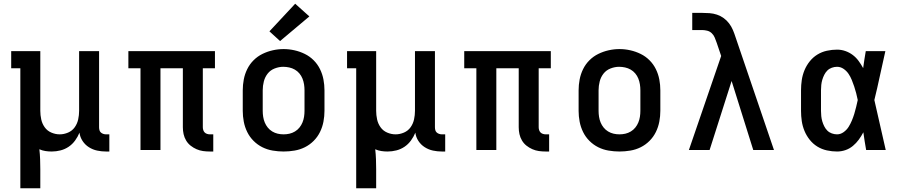

<svg xmlns="http://www.w3.org/2000/svg" viewBox="-20 -804 4840 1029"><path d="M89 205V-438H40V-530H196V-210Q196 -187 201 -164Q206 -141 219.5 -122Q233 -103 255 -93.5Q277 -84 300 -84Q323 -84 345 -93.5Q367 -103 380.5 -122Q394 -141 399 -164Q404 -187 404 -210V-530H511V-122Q511 -114 513 -106.5Q515 -99 520.5 -94Q526 -89 533.5 -86.5Q541 -84 548 -84H566V8H548Q524 8 500.5 3Q477 -2 456.5 -15Q436 -28 422.5 -48.5Q409 -69 406 -93Q397 -71 382.5 -51Q368 -31 348 -17.5Q328 -4 304.5 2Q281 8 257 8Q240 8 223.5 5.5Q207 3 191 -4Q194 23 195 49.5Q196 76 196 102V205Z M1105 8Q1086 8 1068 5.5Q1050 3 1033 -4.5Q1016 -12 1001.5 -23.5Q987 -35 977.5 -51Q968 -67 964 -85Q960 -103 960 -122V-438H840V0H733V-438H668V-530H1132V-438H1067V-122Q1067 -114 1069.5 -106.5Q1072 -99 1077 -94Q1082 -89 1089.5 -86.5Q1097 -84 1105 -84H1123V8Z M1500 8Q1471 8 1441.5 3Q1412 -2 1386 -15Q1360 -28 1339 -49Q1318 -70 1305 -96.5Q1292 -123 1286.5 -152Q1281 -181 1281 -210V-320Q1281 -349 1286.5 -378Q1292 -407 1305 -433.5Q1318 -460 1339 -481Q1360 -502 1386.5 -515Q1413 -528 1442 -534.5Q1471 -541 1500 -541Q1529 -541 1558 -534.5Q1587 -528 1613.5 -515Q1640 -502 1661 -481Q1682 -460 1695 -433.5Q1708 -407 1713.5 -378Q1719 -349 1719 -320V-210Q1719 -181 1713.5 -152Q1708 -123 1695 -96.5Q1682 -70 1661 -49Q1640 -28 1614 -15Q1588 -2 1558.5 3Q1529 8 1500 8ZM1500 -84Q1516 -84 1531.5 -87.5Q1547 -91 1561 -99.5Q1575 -108 1585 -120.5Q1595 -133 1601 -147.5Q1607 -162 1609.5 -178Q1612 -194 1612 -210V-320Q1612 -336 1609.5 -352Q1607 -368 1601 -383Q1595 -398 1584.5 -410.5Q1574 -423 1560 -431Q1546 -439 1530 -442.5Q1514 -446 1498 -446Q1475 -446 1452 -437Q1429 -428 1414.5 -409.5Q1400 -391 1394 -367.5Q1388 -344 1388 -320V-210Q1388 -194 1390.5 -178Q1393 -162 1399 -147.5Q1405 -133 1415 -120.5Q1425 -108 1439 -99.5Q1453 -91 1468.5 -87.5Q1484 -84 1500 -84ZM1481 -584 1424 -636 1562 -784 1638 -716Z M1889 205V-438H1840V-530H1996V-210Q1996 -187 2001 -164Q2006 -141 2019.5 -122Q2033 -103 2055 -93.5Q2077 -84 2100 -84Q2123 -84 2145 -93.5Q2167 -103 2180.5 -122Q2194 -141 2199 -164Q2204 -187 2204 -210V-530H2311V-122Q2311 -114 2313 -106.5Q2315 -99 2320.5 -94Q2326 -89 2333.5 -86.5Q2341 -84 2348 -84H2366V8H2348Q2324 8 2300.5 3Q2277 -2 2256.5 -15Q2236 -28 2222.5 -48.5Q2209 -69 2206 -93Q2197 -71 2182.5 -51Q2168 -31 2148 -17.5Q2128 -4 2104.5 2Q2081 8 2057 8Q2040 8 2023.5 5.5Q2007 3 1991 -4Q1994 23 1995 49.5Q1996 76 1996 102V205Z M2905 8Q2886 8 2868 5.5Q2850 3 2833 -4.5Q2816 -12 2801.5 -23.5Q2787 -35 2777.5 -51Q2768 -67 2764 -85Q2760 -103 2760 -122V-438H2640V0H2533V-438H2468V-530H2932V-438H2867V-122Q2867 -114 2869.5 -106.5Q2872 -99 2877 -94Q2882 -89 2889.5 -86.5Q2897 -84 2905 -84H2923V8Z M3300 8Q3271 8 3241.5 3Q3212 -2 3186 -15Q3160 -28 3139 -49Q3118 -70 3105 -96.5Q3092 -123 3086.5 -152Q3081 -181 3081 -210V-320Q3081 -349 3086.5 -378Q3092 -407 3105 -433.5Q3118 -460 3139 -481Q3160 -502 3186.5 -515Q3213 -528 3242 -534.5Q3271 -541 3300 -541Q3329 -541 3358 -534.5Q3387 -528 3413.5 -515Q3440 -502 3461 -481Q3482 -460 3495 -433.5Q3508 -407 3513.5 -378Q3519 -349 3519 -320V-210Q3519 -181 3513.5 -152Q3508 -123 3495 -96.5Q3482 -70 3461 -49Q3440 -28 3414 -15Q3388 -2 3358.5 3Q3329 8 3300 8ZM3300 -84Q3316 -84 3331.5 -87.5Q3347 -91 3361 -99.5Q3375 -108 3385 -120.5Q3395 -133 3401 -147.5Q3407 -162 3409.5 -178Q3412 -194 3412 -210V-320Q3412 -336 3409.5 -352Q3407 -368 3401 -383Q3395 -398 3384.5 -410.5Q3374 -423 3360 -431Q3346 -439 3330 -442.5Q3314 -446 3298 -446Q3275 -446 3252 -437Q3229 -428 3214.5 -409.5Q3200 -391 3194 -367.5Q3188 -344 3188 -320V-210Q3188 -194 3190.5 -178Q3193 -162 3199 -147.5Q3205 -133 3215 -120.5Q3225 -108 3239 -99.5Q3253 -91 3268.5 -87.5Q3284 -84 3300 -84Z M3672 0 3845 -504 3821 -575Q3816 -589 3810.5 -602.5Q3805 -616 3794.5 -626Q3784 -636 3770 -639.5Q3756 -643 3742 -643H3690V-735H3742Q3762 -735 3782.5 -733.5Q3803 -732 3822.5 -725.5Q3842 -719 3858.5 -707Q3875 -695 3887.5 -678.5Q3900 -662 3908 -643Q3916 -624 3922 -605L4128 0H4017L3901 -370L3783 0Z M4466 8Q4439 8 4411.5 2Q4384 -4 4360.5 -18.5Q4337 -33 4319.5 -55Q4302 -77 4291.5 -102.5Q4281 -128 4277 -155Q4273 -182 4273 -210V-320Q4273 -348 4277 -375Q4281 -402 4291.5 -427.5Q4302 -453 4319.5 -475Q4337 -497 4360.5 -511.5Q4384 -526 4411.5 -532Q4439 -538 4466 -538Q4489 -538 4510.5 -530.5Q4532 -523 4550 -509.5Q4568 -496 4581.5 -477.5Q4595 -459 4606 -439Q4609 -462 4612.5 -484.5Q4616 -507 4620 -530H4725Q4710 -465 4696 -399Q4682 -333 4666 -268Q4682 -201 4696.5 -134Q4711 -67 4727 0H4622Q4618 -24 4614 -47.5Q4610 -71 4607 -95Q4596 -74 4582.5 -55.5Q4569 -37 4551 -22Q4533 -7 4511 0.5Q4489 8 4466 8ZM4466 -84Q4485 -84 4501.5 -96Q4518 -108 4528 -124Q4538 -140 4545.5 -158Q4553 -176 4558.5 -194Q4564 -212 4568.5 -231Q4573 -250 4577 -268Q4573 -287 4568.5 -305Q4564 -323 4558 -340.5Q4552 -358 4545 -375.5Q4538 -393 4527.5 -408.5Q4517 -424 4501 -435Q4485 -446 4466 -446Q4452 -446 4438 -441Q4424 -436 4414 -426Q4404 -416 4397.5 -403Q4391 -390 4387 -376.5Q4383 -363 4381.5 -348.5Q4380 -334 4380 -320V-210Q4380 -196 4381.5 -181.5Q4383 -167 4387 -153.5Q4391 -140 4397.5 -127Q4404 -114 4414 -104Q4424 -94 4438 -89Q4452 -84 4466 -84Z"/></svg>

Font: Iosevka Slab Semibold Extended
Style: Regular
Weight: 600
Width: 7
Monospace: yes
Designer: Belleve Invis
Foundry: Belleve Invis
Version: Version 11.1.0; ttfautohint (v1.8.3)